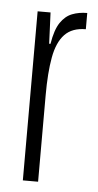

<svg xmlns="http://www.w3.org/2000/svg" viewBox="-44 -548 295 577"><g transform="rotate(5 103.5 -259.0)"><path d="M47 0V-510H86L90 -416H94Q101 -459 115.5 -480.5Q130 -502 150.5 -510Q171 -518 196 -518V-469Q155 -469 132.5 -445.5Q110 -422 101.5 -375.5Q93 -329 93 -261V0Z"/></g></svg>

Font: Saira UltraCondensed Light
Style: Regular
Weight: 300
Width: 1
Designer: Hector Gatti with collaboration of the Omnibus-Type team
Foundry: Omnibus-Type
Version: Version 1.101